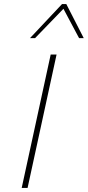

<svg xmlns="http://www.w3.org/2000/svg" viewBox="-20 -927 433 947"><path d="M87 0 230 -658H259L116 0ZM128 -739 286 -907H307L300 -891L153 -739ZM370 -739 289 -891 286 -907H307L393 -739Z"/></svg>

Font: Ysabeau Office Thin
Style: Italic
Weight: 250
Italic angle: -12°
Designer: Christian Thalmann (Catharsis Fonts)
Version: Version 2.001;gftools[0.9.30]; featfreeze: tnum,lnum,ss02